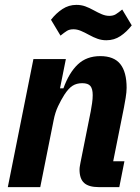

<svg xmlns="http://www.w3.org/2000/svg" viewBox="-20 -767 575 787"><path d="M145 0H12L117 -525H250L226 -405H240Q263 -469 299 -503Q335 -537 391 -537Q447 -537 473 -504.5Q499 -472 499 -407Q499 -390 495 -365.5Q491 -341 488 -326L444 -106H490L469 0H385Q344 0 325 -17Q306 -34 306 -72Q306 -79 307.5 -87Q309 -95 310 -101L352 -311Q355 -327 357.5 -344.5Q360 -362 360 -377Q360 -403 350.5 -414.5Q341 -426 317 -426Q294 -426 277.5 -415.5Q261 -405 244 -379Q230 -357 218 -331.5Q206 -306 200 -275ZM416 -602Q397 -602 380 -608Q363 -614 345 -624Q327 -634 311.5 -640.5Q296 -647 281 -647Q265 -647 254.5 -640.5Q244 -634 228 -621L189 -686Q210 -713 236 -730Q262 -747 293 -747Q313 -747 329.5 -741Q346 -735 364 -725Q382 -715 397.5 -708.5Q413 -702 428 -702Q444 -702 454.5 -708.5Q465 -715 481 -728L520 -663Q499 -636 473.5 -619Q448 -602 416 -602Z"/></svg>

Font: IBM Plex Sans Condensed
Style: Bold Italic
Weight: 700
Width: 3
Italic angle: -11.31°
Designer: Mike Abbink, Paul van der Laan, Pieter van Rosmalen
Foundry: Bold Monday
Version: Version 3.201